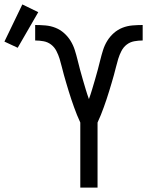

<svg xmlns="http://www.w3.org/2000/svg" viewBox="-152 -848 672 868"><path d="M211 0V-294Q203 -311 196 -328.5Q189 -346 182.5 -364Q176 -382 170 -400Q164 -418 158.5 -436Q153 -454 147.5 -472.5Q142 -491 137 -509Q132 -527 127.5 -545.5Q123 -564 117.5 -582Q112 -600 103 -617.5Q94 -635 79 -646.5Q64 -658 45 -661.5Q26 -665 7 -665V-735Q30 -735 53.5 -733Q77 -731 98.5 -722.5Q120 -714 137.5 -698.5Q155 -683 167 -663.5Q179 -644 186 -622Q193 -600 198.5 -577.5Q204 -555 210 -532.5Q216 -510 222.5 -488Q229 -466 235.5 -444Q242 -422 250 -400Q258 -422 264.5 -444Q271 -466 277.5 -488Q284 -510 290 -532.5Q296 -555 301.5 -577.5Q307 -600 314 -622Q321 -644 333 -663.5Q345 -683 362.5 -698.5Q380 -714 401.5 -722.5Q423 -731 446.5 -733Q470 -735 493 -735V-665Q474 -665 455 -661.5Q436 -658 421 -646.5Q406 -635 397 -617.5Q388 -600 382.5 -582Q377 -564 372.5 -545.5Q368 -527 363 -509Q358 -491 352.5 -472.5Q347 -454 341.5 -436Q336 -418 330 -400Q324 -382 317.5 -364Q311 -346 304 -328.5Q297 -311 289 -294V0ZM-72 -632 -132 -660 -51 -828 21 -793Z"/></svg>

Font: Iosevka www.saffi
Style: Regular
Weight: 400
Monospace: yes
Designer: Belleve Invis
Foundry: Belleve Invis
Version: Version 22.0.2; ttfautohint (v1.8.3)